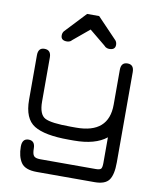

<svg xmlns="http://www.w3.org/2000/svg" viewBox="-95 -755 852 1029"><g transform="rotate(10 331.5 -240.5)"><path d="M188.5 -567.4C183.3 -560.9 180.7 -553.1 180.7 -543.9C180.7 -525.7 191.4 -516.6 212.9 -516.6C217.4 -516.6 221.7 -517.3 225.6 -518.6C229.5 -519.9 232.4 -521.3 234.4 -522.9C236.3 -524.6 238.6 -526.7 241.2 -529.3C243.8 -531.9 245.8 -533.5 247.1 -534.2L328.1 -601.6L410.2 -534.2L416 -529.3C419.3 -526 421.7 -523.8 423.3 -522.5C425 -521.2 427.7 -519.9 431.6 -518.6C435.5 -517.3 439.8 -516.6 444.3 -516.6C465.8 -516.6 476.6 -525.7 476.6 -543.9C476.6 -553.1 474 -560.9 468.8 -567.4L360.4 -680.7H294.9ZM589.8 75.2V-416C589.8 -443.4 578.1 -457 554.7 -457C531.2 -457 519.5 -443.4 519.5 -416V-226.6C519.5 -122.4 460.6 -70.3 342.8 -70.3H314.5C242.2 -70.3 194.8 -76.3 172.4 -88.4C149.9 -100.4 138.7 -129.9 138.7 -176.8V-416C138.7 -443.4 126.6 -457 102.5 -457C79.8 -457 68.4 -443.4 68.4 -416V-173.8C68.4 -105.5 87.6 -59.4 126 -35.6C164.4 -11.9 227.2 0 314.5 0H342.8C420.2 0 479.2 -16.3 519.5 -48.8V90.8C519.5 107.1 517.4 117.7 513.2 122.6C509 127.4 499.3 129.9 484.4 129.9H182.6C165 129.9 153.3 126.3 147.5 119.1C141.6 112 138.7 98.6 138.7 79.1C138.7 51.1 127 37.1 103.5 37.1C80.1 37.1 68.4 51.8 68.4 81.1C68.4 116.9 75.7 145.7 90.3 167.5C105 189.3 133.5 200.2 175.8 200.2H491.2C529 200.2 554.9 190.6 568.8 171.4C582.8 152.2 589.8 120.1 589.8 75.2Z"/></g></svg>

Font: Jura
Style: DemiBold
Weight: 600
Version: Version 2.5.1